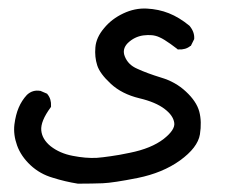

<svg xmlns="http://www.w3.org/2000/svg" viewBox="-20 -274 540 461"><path d="M167 167Q136.2 162.1 106.9 152.8Q76.2 144 53.2 122.6Q30.3 101.1 21 75.2Q11.7 49.3 14.6 24.9Q17.6 1.5 24.9 -15.6Q32.2 -32.7 44.4 -45.9L44.9 -46.4Q58.6 -59.1 77.1 -55.7H78.1L78.6 -55.2L92.3 -49.3L93.3 -48.8L94.2 -47.4Q103.5 -36.1 102.5 -19V-17.6L101.6 -16.1Q77.1 17.1 79.1 39.1Q81.1 60.5 101.6 77.1Q123.5 94.2 154.3 100.1Q186 106.4 212.4 105Q219.2 104.5 227.5 103.5Q235.8 102.5 245.6 101.1Q255.4 99.6 267.1 97.7Q278.8 95.7 292 92.8Q343.3 82.5 373 59.6Q400.9 37.6 398.4 21Q396 3.4 375.5 -12.2Q354 -28.8 314.5 -38.1Q272.5 -48.3 246.1 -72.8Q219.7 -97.2 213.4 -117.2Q207 -137.2 209 -160.2Q210.9 -184.1 230 -206.5Q248 -228.5 275.9 -241.7Q303.7 -254.9 332.5 -253.4Q360.8 -252 385.5 -242.2Q410.2 -232.4 434.6 -212.4L435.1 -211.9Q447.3 -197.3 446.3 -181.2V-180.2L445.8 -179.2L439 -165.5L438.5 -164.1L437 -163.6Q425.8 -154.3 408.7 -155.3H406.7L405.3 -156.7Q397 -163.1 389.4 -168.5Q381.8 -173.8 375.2 -178Q368.7 -182.1 362.8 -184.6Q354.5 -188.5 344.7 -189.5Q335 -190.4 324.2 -189Q302.7 -186 286.6 -170.4Q272.5 -155.8 279.8 -138.2Q283.7 -128.4 291 -121.1Q298.3 -113.8 309.6 -108.9Q333 -98.1 366.2 -87.9Q401.4 -77.6 426.3 -54.2Q439 -42.5 447 -30.5Q455.1 -18.6 458.5 -5.9Q464.8 18.1 460 48.8Q454.6 80.6 412.1 111.3Q370.6 141.1 310.5 153.3Q251.5 165 226.6 166Q214.4 166.5 199.7 166.7Q185.1 167 168 167H167.5Z"/></svg>

Font: NaikaiFont
Style: SemiBold
Weight: 600
Version: Version 1.89